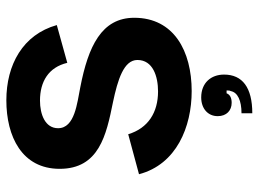

<svg xmlns="http://www.w3.org/2000/svg" viewBox="-125 -488 815 605"><g transform="rotate(-90 282.5 -185.5)"><path d="M298 11C185 11 67 -37 36 -155L162 -189C181 -126 231 -95 297 -95C344 -95 396 -111 396 -160C396 -203 334 -222 263 -237C159 -258 53 -281 53 -405C53 -524 155 -573 269 -573C381 -573 476 -521 506 -414L387 -381C373 -440 328 -467 268 -467C225 -467 181 -451 181 -410C181 -357 261 -350 310 -340C439 -315 529 -273 529 -170C529 -45 424 11 298 11ZM219 93C219 121 237 137 261 137C276 137 287 132 291 121H300C300 126 300 131 298 134C294 156 268 168 228 168V202C309 202 350 171 350 113C350 72 324 41 278 41C243 41 219 62 219 93Z"/></g></svg>

Font: Swile Sans
Style: Bold
Weight: 700
Designer: Lord
Foundry: Lord
Version: Version 1.477;FEAKit 1.0